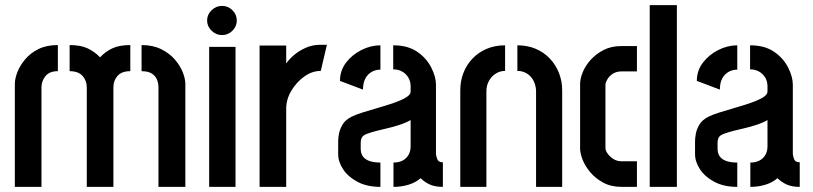

<svg xmlns="http://www.w3.org/2000/svg" viewBox="-20 -730 3174 750"><path d="M319 0V-389Q319 -415 302.5 -433.5Q286 -452 252 -452V-554Q295 -554 322.5 -541Q350 -528 371 -506Q391 -528 418.5 -541Q446 -554 489 -554V-452Q455 -452 439 -433.5Q423 -415 423 -389V0ZM38 0V-402Q38 -423 48 -448.5Q58 -474 78.5 -498.5Q99 -523 130.5 -538.5Q162 -554 206 -554V-452Q173 -452 157.5 -432.5Q142 -413 142 -389V0ZM599 0V-389Q599 -417 583 -434.5Q567 -452 533 -452V-554Q577 -554 609.5 -538Q642 -522 663 -497.5Q684 -473 694 -447.5Q704 -422 704 -402V0Z M797 0V-547H900V0ZM847 -593Q824 -593 806.5 -610Q789 -627 789 -650Q789 -673 806.5 -690Q824 -707 847 -707Q871 -707 888 -690Q905 -673 905 -650Q905 -627 888 -610Q871 -593 847 -593Z M994 0V-552H1098V-482Q1109 -498 1128 -514.5Q1147 -531 1173.5 -543Q1200 -555 1230 -555Q1237 -555 1243.5 -555Q1250 -555 1257 -555L1233 -453Q1199 -453 1168.5 -431Q1138 -409 1118 -375.5Q1098 -342 1098 -306V0Z M1466 0Q1414 0 1377 -19.5Q1340 -39 1320.5 -68.5Q1301 -98 1301 -128V-178Q1301 -190 1304 -207Q1307 -224 1317.5 -242.5Q1328 -261 1353 -274Q1369 -282 1397.5 -291Q1426 -300 1457.5 -309Q1489 -318 1518 -328Q1547 -338 1565.5 -349Q1584 -360 1584 -372V-393Q1584 -413 1574.5 -428Q1565 -443 1550 -451Q1535 -459 1516 -459V-553Q1573 -553 1609.5 -528Q1646 -503 1664.5 -466.5Q1683 -430 1683 -399V-129Q1683 -123 1687.5 -109.5Q1692 -96 1710 -96V0Q1679 0 1658.5 -9.5Q1638 -19 1623 -34Q1604 -17 1576 -8.5Q1548 0 1517 0V-95Q1537 -95 1552 -102.5Q1567 -110 1575.5 -124.5Q1584 -139 1584 -158V-261Q1565 -250 1538.5 -241.5Q1512 -233 1483 -226.5Q1454 -220 1432 -213.5Q1410 -207 1401 -201Q1389 -193 1389 -172V-150Q1389 -131 1397.5 -119Q1406 -107 1423.5 -101Q1441 -95 1466 -95ZM1398 -380 1308 -414Q1308 -454 1331.5 -485Q1355 -516 1391.5 -534.5Q1428 -553 1466 -553V-458Q1447 -458 1431.5 -449Q1416 -440 1407 -423Q1398 -406 1398 -380Z M1778 -378Q1778 -413 1790 -444.5Q1802 -476 1825 -500.5Q1848 -525 1880.5 -539Q1913 -553 1953 -553V-453Q1933 -453 1916.5 -442.5Q1900 -432 1890 -414Q1880 -396 1880 -373V0H1778ZM2074 -373Q2074 -392 2066 -410.5Q2058 -429 2041 -441Q2024 -453 2001 -453V-553Q2041 -553 2073.5 -539Q2106 -525 2129 -500Q2152 -475 2164 -443.5Q2176 -412 2176 -378V0H2074Z M2409 0Q2367 0 2336.5 -16.5Q2306 -33 2285.5 -57.5Q2265 -82 2255.5 -107Q2246 -132 2246 -150V-402Q2246 -423 2256.5 -448.5Q2267 -474 2288 -497Q2309 -520 2338.5 -535Q2368 -550 2406 -550H2468V-451H2407Q2388 -451 2374 -442Q2360 -433 2352.5 -420Q2345 -407 2345 -398V-152Q2345 -142 2353.5 -130Q2362 -118 2376 -109Q2390 -100 2408 -100H2468V0ZM2518 0V-710H2624V0Z M2860 0Q2808 0 2771 -19.5Q2734 -39 2714.5 -68.5Q2695 -98 2695 -128V-178Q2695 -190 2698 -207Q2701 -224 2711.5 -242.5Q2722 -261 2747 -274Q2763 -282 2791.5 -291Q2820 -300 2851.5 -309Q2883 -318 2912 -328Q2941 -338 2959.5 -349Q2978 -360 2978 -372V-393Q2978 -413 2968.5 -428Q2959 -443 2944 -451Q2929 -459 2910 -459V-553Q2967 -553 3003.5 -528Q3040 -503 3058.5 -466.5Q3077 -430 3077 -399V-129Q3077 -123 3081.5 -109.5Q3086 -96 3104 -96V0Q3073 0 3052.5 -9.5Q3032 -19 3017 -34Q2998 -17 2970 -8.5Q2942 0 2911 0V-95Q2931 -95 2946 -102.5Q2961 -110 2969.5 -124.5Q2978 -139 2978 -158V-261Q2959 -250 2932.5 -241.5Q2906 -233 2877 -226.5Q2848 -220 2826 -213.5Q2804 -207 2795 -201Q2783 -193 2783 -172V-150Q2783 -131 2791.5 -119Q2800 -107 2817.5 -101Q2835 -95 2860 -95ZM2792 -380 2702 -414Q2702 -454 2725.5 -485Q2749 -516 2785.5 -534.5Q2822 -553 2860 -553V-458Q2841 -458 2825.5 -449Q2810 -440 2801 -423Q2792 -406 2792 -380Z"/></svg>

Font: Stick No Bills ExtraLight SemiBold
Style: Regular
Weight: 600
Version: Version 2.000